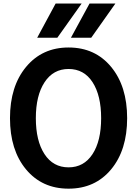

<svg xmlns="http://www.w3.org/2000/svg" viewBox="-20 -1080 797 1117"><path d="M38.1 -392.6Q38.1 -578.1 131.8 -690.9Q225.6 -803.7 378.9 -803.7Q533.2 -803.7 626.5 -690.9Q719.7 -578.1 719.7 -392.6Q719.7 -207 626.5 -94.7Q533.2 17.6 378.9 17.6Q224.6 17.6 131.3 -94.7Q38.1 -207 38.1 -392.6ZM188.5 -392.6Q188.5 -260.7 238.8 -183.6Q289.1 -106.4 378.9 -106.4Q467.8 -106.4 518.1 -183.1Q568.4 -259.8 568.4 -392.6Q568.4 -524.4 518.6 -601.6Q468.8 -678.7 378.9 -678.7Q290 -678.7 239.3 -601.6Q188.5 -524.4 188.5 -392.6ZM392.6 -860.4 501 -1059.6H651.4L510.7 -860.4ZM196.3 -860.4 303.7 -1059.6H455.1L313.5 -860.4Z"/></svg>

Font: Gothic A1 ExtraBold
Style: Regular
Weight: 800
Designer: HanYang I&C Co.,Ltd.
Foundry: HanYang I&C Co.,Ltd.
Version: Version 2.50